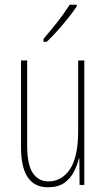

<svg xmlns="http://www.w3.org/2000/svg" viewBox="-20 -783 448 813"><path d="M337 -527V0H317L316 -112H314Q307 -83 292.5 -55Q278 -27 252 -8.5Q226 10 183 10Q69 10 69 -159V-527H95V-167Q95 -87 118.5 -51Q142 -15 185 -15Q242 -15 276.5 -67Q311 -119 311 -228V-527ZM305 -756Q289 -732 266.5 -704Q244 -676 221 -650.5Q198 -625 178 -606H164V-618Q198 -658 224 -691Q250 -724 275 -763H305Z"/></svg>

Font: Noto Sans Lao Looped ExtraCondensed Thin
Style: Regular
Weight: 100
Width: 2
Designer: Mark Frömberg, Ben Mitchell
Foundry: The Fontpad Ltd
Version: Version 1.002; ttfautohint (v1.8.4.7-5d5b)